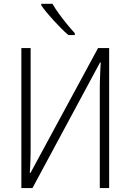

<svg xmlns="http://www.w3.org/2000/svg" viewBox="-20 -959 665 979"><path d="M88.9 -713.9H136.2V-210Q136.2 -194.8 136 -179.2Q135.7 -163.6 135.3 -147Q134.8 -130.4 134 -113Q133.3 -95.7 131.8 -77.1H135.3L480 -713.9H536.6V0H488.8V-505.4Q488.8 -522.9 489.3 -540.8Q489.7 -558.6 490.5 -575.9Q491.2 -593.3 491.9 -609.6Q492.7 -626 493.7 -640.6H490.2L145.5 0H88.9ZM247.6 -939.5Q261.2 -915.5 280.8 -888.7Q300.3 -861.8 321.3 -836.2Q342.3 -810.5 361.3 -790V-780.3H328.6Q311.5 -794.9 292.5 -814Q273.4 -833 254.4 -853.8Q235.4 -874.5 218.8 -894.5Q202.1 -914.6 190.4 -931.6V-939.5Z"/></svg>

Font: Open Sans SemiCondensed Light
Style: Regular
Weight: 300
Width: 4
Designer: Monotype Design Team
Foundry: Monotype Imaging Inc.
Version: Version 3.000